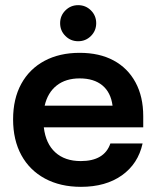

<svg xmlns="http://www.w3.org/2000/svg" viewBox="-20 -715 607 745"><path d="M294.2 10Q214.2 10 154.6 -22.1Q95 -54.2 62.9 -112.9Q30.8 -171.7 30.8 -251.7Q30.8 -331.7 62.5 -389.6Q94.2 -447.5 152.5 -478.8Q210.8 -510 289.2 -510Q365.8 -510 420.8 -480.4Q475.8 -450.8 505.8 -395.4Q535.8 -340 535.8 -264.2V-220.8H150Q157.5 -157.5 194.6 -123.8Q231.7 -90 293.3 -90Q339.2 -90 367.9 -107.1Q396.7 -124.2 408.3 -158.3H533.3Q515.8 -79.2 452.9 -34.6Q390 10 294.2 10ZM153.3 -305H416.7Q410 -356.7 377.1 -383.8Q344.2 -410.8 289.2 -410.8Q235 -410.8 200 -383.3Q165 -355.8 153.3 -305ZM283.3 -555Q254.2 -555 233.8 -575.4Q213.3 -595.8 213.3 -625Q213.3 -654.2 233.8 -674.6Q254.2 -695 283.3 -695Q312.5 -695 332.9 -674.6Q353.3 -654.2 353.3 -625Q353.3 -595.8 332.9 -575.4Q312.5 -555 283.3 -555Z"/></svg>

Font: Funnel Display SemiBold
Style: Regular
Weight: 600
Designer: NORD ID, Kristian Moeller
Foundry: Dicotype
Version: Version 1.000